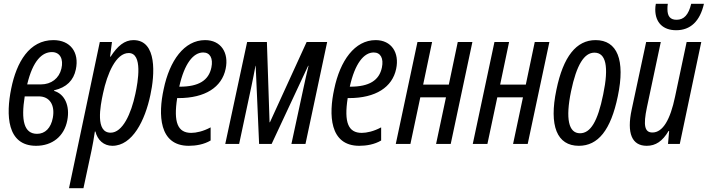

<svg xmlns="http://www.w3.org/2000/svg" viewBox="-20 -757 3723 1010"><path d="M170 10C255 10 318 -40 334 -124C349 -201 320 -263 264 -279L265 -282C330 -297 367 -334 379 -392C398 -482 350 -546 261 -546C134 -546 67 -430 39 -291C11 -154 15 10 170 10ZM253 -483C296 -483 315 -446 303 -396C291 -345 250 -313 195 -313H123C153 -439 202 -483 253 -483ZM175 -53C106 -53 90 -124 110 -250H184C241 -250 270 -205 258 -138C248 -83 217 -53 175 -53Z M343 233H419L462 32C468 4 474 -31 479 -65H482C493 -20 526 10 571 10C677 10 743 -124 771 -257C794 -362 808 -546 682 -546C635 -546 598 -515 562 -459H559L569 -536H505ZM562 -59C481 -59 507 -197 522 -266C544 -370 590 -478 657 -478C732 -478 706 -327 692 -263C670 -159 625 -59 562 -59Z M973 10C1010 10 1053 3 1088 -18V-87C1049 -66 1012 -58 986 -58C915 -58 892 -113 912 -241H919C1059 -241 1147 -298 1167 -395C1185 -480 1142 -546 1059 -546C949 -546 872 -438 841 -288C812 -156 815 10 973 10ZM1049 -481C1085 -481 1102 -450 1092 -402C1078 -334 1025 -301 926 -301H923C950 -423 997 -481 1049 -481Z M1165 0H1238L1303 -305C1311 -342 1317 -375 1324 -411H1325L1343 0H1409L1601 -411H1603C1593 -371 1585 -333 1576 -292L1513 0H1587L1701 -536H1593L1400 -114H1398L1384 -536H1280Z M1870 10C1907 10 1950 3 1985 -18V-87C1946 -66 1909 -58 1883 -58C1812 -58 1789 -113 1809 -241H1816C1956 -241 2044 -298 2064 -395C2082 -480 2039 -546 1956 -546C1846 -546 1769 -438 1738 -288C1709 -156 1712 10 1870 10ZM1946 -481C1982 -481 1999 -450 1989 -402C1975 -334 1922 -301 1823 -301H1820C1847 -423 1894 -481 1946 -481Z M2062 0H2139L2191 -245H2326L2274 0H2351L2465 -536H2388L2341 -312H2206L2253 -536H2176Z M2467 0H2544L2596 -245H2731L2679 0H2756L2870 -536H2793L2746 -312H2611L2658 -536H2581Z M3025 10C3126 10 3193 -72 3230 -251C3270 -442 3227 -546 3113 -546C3012 -546 2943 -460 2907 -285C2867 -95 2910 10 3025 10ZM3031 -56C2971 -56 2954 -132 2984 -277C3013 -416 3053 -480 3107 -480C3167 -480 3184 -408 3153 -260C3124 -117 3086 -56 3031 -56Z M3537 -598C3612 -598 3662 -645 3683 -737H3616C3602 -679 3578 -653 3539 -653C3506 -653 3491 -671 3491 -709C3491 -720 3491 -723 3493 -737H3430C3428 -726 3427 -718 3427 -707C3427 -638 3468 -598 3537 -598ZM3382 10C3429 10 3465 -14 3497 -68H3500L3494 0H3556L3669 -536H3592L3531 -248C3506 -128 3467 -60 3412 -60C3371 -60 3363 -97 3383 -192L3456 -536H3379L3303 -181C3276 -56 3304 10 3382 10Z"/></svg>

Font: Noto Sans ExtraCondensed
Style: Italic
Weight: 400
Width: 2
Italic angle: -12°
Designer: Monotype Design Team
Foundry: Monotype Imaging Inc.
Version: Version 2.013